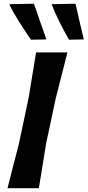

<svg xmlns="http://www.w3.org/2000/svg" viewBox="-20 -988 460 1008"><path d="M19.5 0Q34.5 -58.5 48.2 -112.8Q62 -167 79.5 -234L130 -473Q141.5 -543.5 150.8 -599Q160 -654.5 169.5 -713H334Q319 -654 305 -598.8Q291 -543.5 273 -473L222 -234Q211 -165 202.2 -111Q193.5 -57 184 0ZM142.5 -779.5Q111.5 -824.5 79.8 -874.5Q48 -924.5 28.5 -966L158 -968.5Q174.5 -921 190.8 -874.5Q207 -828 223.5 -781ZM342 -779.5Q316.5 -824.5 291.2 -875Q266 -925.5 251 -966L376.5 -968.5Q387 -921.5 397.8 -874.8Q408.5 -828 420 -781Z"/></svg>

Font: Commissioner Loud SemiBold
Style: Italic
Weight: 600
Italic angle: -12°
Designer: Kostas Bartsokas
Foundry: Kostas Bartsokas
Version: Version 1.000; ttfautohint (v1.8.3)